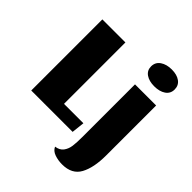

<svg xmlns="http://www.w3.org/2000/svg" viewBox="-254 -905 1260 1260"><g transform="rotate(45 376.0 -275.0)"><path d="M444 -90 434 0H50V-660H264V-90ZM711 -670Q711 -632 680.5 -611Q650 -590 601 -590Q553 -590 523.5 -610.5Q494 -631 494 -668Q494 -707 525.5 -728.5Q557 -750 605 -750Q653 -750 682 -729Q711 -708 711 -670ZM536 200Q498 200 465.5 188.5Q433 177 421 150Q458 145 476 121Q494 97 498.5 64Q503 31 503 -21V-510H699V-46Q699 67 663 133.5Q627 200 536 200Z"/></g></svg>

Font: Sansita ExtraBold
Style: Regular
Weight: 800
Designer: Pablo Cosgaya
Foundry: Omnibus-Type
Version: Version 1.006